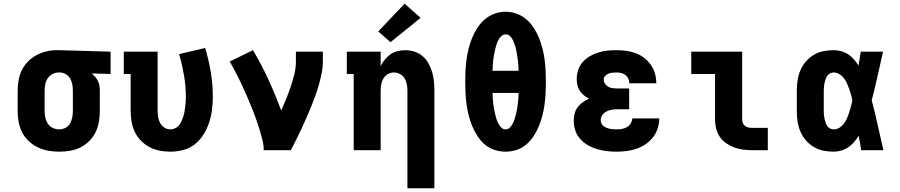

<svg xmlns="http://www.w3.org/2000/svg" viewBox="-20 -808 4840 1033"><path d="M299 8Q270 8 240.5 3Q211 -2 184 -15Q157 -28 135 -48.5Q113 -69 99.5 -95.5Q86 -122 80.5 -151Q75 -180 75 -210V-320Q75 -348 80 -376.5Q85 -405 97.5 -430.5Q110 -456 130 -476.5Q150 -497 175 -510.5Q200 -524 227.5 -531Q255 -538 284 -538Q288 -538 292 -538Q296 -538 300 -538L575 -530V-410L473 -413Q483 -405 492 -394.5Q501 -384 507 -372Q513 -360 515 -346.5Q517 -333 517 -320V-210Q517 -181 512 -152Q507 -123 494 -96.5Q481 -70 460 -49Q439 -28 413 -15Q387 -2 357.5 3Q328 8 299 8ZM299 -112Q316 -112 332 -120Q348 -128 356.5 -143Q365 -158 368.5 -175.5Q372 -193 372 -210V-320Q372 -337 369 -353.5Q366 -370 358 -384.5Q350 -399 335.5 -408Q321 -417 305 -418H300Q299 -418 297.5 -418Q296 -418 295 -418Q278 -418 262 -409.5Q246 -401 236.5 -386.5Q227 -372 223.5 -354.5Q220 -337 220 -320V-210Q220 -192 224 -174.5Q228 -157 238 -142Q248 -127 264.5 -119.5Q281 -112 299 -112Z M896 8Q867 8 838.5 2.5Q810 -3 784.5 -16.5Q759 -30 738.5 -51Q718 -72 705.5 -98Q693 -124 688 -152.5Q683 -181 683 -210V-410H646V-530H828V-210Q828 -193 831 -176.5Q834 -160 842 -145.5Q850 -131 864.5 -121.5Q879 -112 896 -112Q909 -112 921.5 -117.5Q934 -123 942.5 -133.5Q951 -144 956.5 -156Q962 -168 966 -180.5Q970 -193 972.5 -206Q975 -219 976.5 -232.5Q978 -246 979 -259Q980 -272 980 -286Q980 -344 970 -402.5Q960 -461 944 -517L1084 -550Q1103 -486 1114 -420Q1125 -354 1125 -287Q1125 -252 1120.5 -217Q1116 -182 1105 -148.5Q1094 -115 1075 -84.5Q1056 -54 1028.5 -32Q1001 -10 966 -1Q931 8 896 8Z M1399 0Q1399 -26 1393 -51Q1387 -76 1379.5 -100.5Q1372 -125 1364 -149.5Q1356 -174 1346.5 -198Q1337 -222 1327.5 -245.5Q1318 -269 1307.5 -293Q1297 -317 1286.5 -340Q1276 -363 1264.5 -386Q1253 -409 1241 -432Q1229 -455 1216 -477L1341 -538Q1387 -461 1424.5 -379Q1462 -297 1493 -213Q1507 -244 1520 -276.5Q1533 -309 1544 -341.5Q1555 -374 1563.5 -408Q1572 -442 1572 -477V-530H1717V-477Q1717 -445 1710.5 -413.5Q1704 -382 1695.5 -351.5Q1687 -321 1676 -291Q1665 -261 1653 -231.5Q1641 -202 1628 -172.5Q1615 -143 1601.5 -114.5Q1588 -86 1574 -57Q1560 -28 1545 0Z M2172 205V-320Q2172 -337 2169 -354Q2166 -371 2157 -386Q2148 -401 2132.5 -409.5Q2117 -418 2100 -418Q2083 -418 2067.5 -409.5Q2052 -401 2043 -386Q2034 -371 2031 -354Q2028 -337 2028 -320V0H1883V-410H1846V-530H2028V-452Q2037 -471 2050.5 -487.5Q2064 -504 2081 -516Q2098 -528 2119 -533Q2140 -538 2161 -538Q2186 -538 2210.5 -530Q2235 -522 2254 -505.5Q2273 -489 2285.5 -466.5Q2298 -444 2305 -420Q2312 -396 2314.5 -370.5Q2317 -345 2317 -320V205ZM2081 -581 2015 -639 2157 -788 2243 -712Z M2700 8Q2670 8 2640.5 -1.5Q2611 -11 2588 -31Q2565 -51 2548.5 -76.5Q2532 -102 2520.5 -130Q2509 -158 2501.5 -187.5Q2494 -217 2490 -247Q2486 -277 2484.5 -307Q2483 -337 2483 -368Q2483 -398 2484.5 -428Q2486 -458 2490 -488Q2494 -518 2501.5 -547.5Q2509 -577 2520.5 -605Q2532 -633 2549 -659Q2566 -685 2589 -704.5Q2612 -724 2641 -734.5Q2670 -745 2700 -745Q2730 -745 2759 -734.5Q2788 -724 2811 -704.5Q2834 -685 2851 -659Q2868 -633 2879.5 -605Q2891 -577 2898.5 -547.5Q2906 -518 2910 -488Q2914 -458 2915.5 -428Q2917 -398 2917 -367Q2917 -337 2915.5 -307Q2914 -277 2910 -247Q2906 -217 2898.5 -187.5Q2891 -158 2879.5 -130Q2868 -102 2851.5 -76.5Q2835 -51 2812 -31Q2789 -11 2759.5 -1.5Q2730 8 2700 8ZM2630 -427H2770Q2770 -441 2769 -455Q2768 -469 2766.5 -482.5Q2765 -496 2762.5 -510Q2760 -524 2757.5 -537.5Q2755 -551 2750.5 -564Q2746 -577 2740.5 -590Q2735 -603 2725 -613Q2715 -623 2701 -623Q2687 -623 2676.5 -613Q2666 -603 2660 -590.5Q2654 -578 2650 -564.5Q2646 -551 2643 -537.5Q2640 -524 2637.5 -510.5Q2635 -497 2633.5 -483Q2632 -469 2631 -455Q2630 -441 2630 -427ZM2700 -112Q2714 -112 2724 -122.5Q2734 -133 2740 -145.5Q2746 -158 2750 -171Q2754 -184 2757 -197.5Q2760 -211 2762.5 -225Q2765 -239 2766.5 -252.5Q2768 -266 2769 -280Q2770 -294 2770 -308H2630Q2630 -294 2631 -280Q2632 -266 2633.5 -252.5Q2635 -239 2637.5 -225Q2640 -211 2643 -197.5Q2646 -184 2650 -171Q2654 -158 2660 -145.5Q2666 -133 2676 -122.5Q2686 -112 2700 -112Z M3298 8Q3271 8 3244.5 5Q3218 2 3192.5 -5.5Q3167 -13 3143.5 -26.5Q3120 -40 3102 -60Q3084 -80 3075.5 -105.5Q3067 -131 3067 -158Q3067 -177 3071.5 -196Q3076 -215 3087.5 -230.5Q3099 -246 3115 -257.5Q3131 -269 3149 -277Q3134 -285 3121 -295.5Q3108 -306 3099 -320Q3090 -334 3086.5 -350Q3083 -366 3083 -383Q3083 -408 3091 -432Q3099 -456 3115.5 -474.5Q3132 -493 3153.5 -505.5Q3175 -518 3199 -525.5Q3223 -533 3248 -535.5Q3273 -538 3297 -538Q3323 -538 3349 -534.5Q3375 -531 3399.5 -522Q3424 -513 3445 -497Q3466 -481 3481 -460Q3496 -439 3503.5 -413.5Q3511 -388 3511 -362Q3511 -361 3511 -361Q3511 -361 3511 -360H3366Q3366 -360 3366 -360.5Q3366 -361 3366 -361Q3366 -373 3360.5 -385Q3355 -397 3345 -404.5Q3335 -412 3322.5 -415Q3310 -418 3297 -418Q3286 -418 3275 -417Q3264 -416 3254 -412Q3244 -408 3236 -399.5Q3228 -391 3228 -380Q3228 -368 3235 -357.5Q3242 -347 3253 -341Q3264 -335 3276 -333.5Q3288 -332 3300 -332H3365V-220H3300Q3285 -220 3270.5 -217.5Q3256 -215 3242.5 -208Q3229 -201 3220.5 -188.5Q3212 -176 3212 -161Q3212 -152 3216 -143.5Q3220 -135 3227.5 -129.5Q3235 -124 3243.5 -120.5Q3252 -117 3261 -115Q3270 -113 3279.5 -112.5Q3289 -112 3298 -112Q3312 -112 3326.5 -114.5Q3341 -117 3353.5 -124.5Q3366 -132 3373.5 -144.5Q3381 -157 3382 -171H3527Q3527 -144 3518.5 -117.5Q3510 -91 3493.5 -69.5Q3477 -48 3454 -32.5Q3431 -17 3405 -8Q3379 1 3352 4.5Q3325 8 3298 8Z M4027 0Q4003 0 3978.5 -3Q3954 -6 3931 -14.5Q3908 -23 3887.5 -37Q3867 -51 3853 -71.5Q3839 -92 3833 -116Q3827 -140 3827 -165V-410H3699V-530H3973V-165Q3973 -155 3977 -145.5Q3981 -136 3989 -130Q3997 -124 4007 -122Q4017 -120 4027 -120H4111V0Z M4465 8Q4437 8 4409.5 2.5Q4382 -3 4358 -17.5Q4334 -32 4315.5 -53.5Q4297 -75 4286 -101Q4275 -127 4271 -154.5Q4267 -182 4267 -210V-320Q4267 -348 4271 -375.5Q4275 -403 4286 -429Q4297 -455 4315.5 -476.5Q4334 -498 4358 -512.5Q4382 -527 4409.5 -532.5Q4437 -538 4465 -538Q4486 -538 4506 -532.5Q4526 -527 4543.5 -515.5Q4561 -504 4574.5 -488.5Q4588 -473 4599 -455Q4602 -474 4605 -492.5Q4608 -511 4611 -530H4731Q4716 -465 4701.5 -399Q4687 -333 4670 -268Q4688 -201 4702.5 -134Q4717 -67 4733 0H4613Q4610 -20 4607 -39.5Q4604 -59 4600 -78Q4589 -60 4575.5 -44Q4562 -28 4544.5 -16Q4527 -4 4506.5 2Q4486 8 4465 8ZM4465 -112Q4482 -112 4496.5 -121Q4511 -130 4521 -143.5Q4531 -157 4537.5 -172.5Q4544 -188 4549 -204Q4554 -220 4558.5 -236Q4563 -252 4566 -268Q4563 -284 4558.5 -299.5Q4554 -315 4548.5 -330.5Q4543 -346 4536.5 -360.5Q4530 -375 4520 -388Q4510 -401 4495.5 -409.5Q4481 -418 4465 -418Q4455 -418 4445.5 -413Q4436 -408 4430.5 -399.5Q4425 -391 4421.5 -381Q4418 -371 4416 -361Q4414 -351 4413 -340.5Q4412 -330 4412 -320V-210Q4412 -200 4413 -189.5Q4414 -179 4416 -169Q4418 -159 4421.5 -149Q4425 -139 4430.5 -130.5Q4436 -122 4445.5 -117Q4455 -112 4465 -112Z"/></svg>

Font: Iosevka Curly Slab HvEx
Style: Regular
Weight: 900
Width: 7
Monospace: yes
Designer: Belleve Invis
Foundry: Belleve Invis
Version: Version 11.1.0; ttfautohint (v1.8.3)